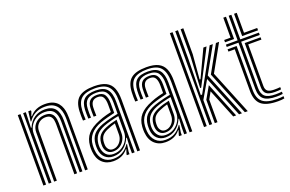

<svg xmlns="http://www.w3.org/2000/svg" viewBox="-100 -1164 2321 1537"><g transform="rotate(-20 1060.5 -395.5)"><path d="M406.6 0V-435.3Q406.6 -455.6 403.3 -481.8Q400 -508 387.8 -532.6Q375.6 -557.2 349.2 -573.2Q322.8 -589.3 276.5 -589.3Q230 -589.3 194.6 -570.4Q159.1 -551.5 136.4 -516.6H131.1L140.7 -600H163.5L163.8 -590.4L150.2 -553.4H155.2Q179.5 -582.5 211.4 -595.8Q243.3 -609.1 283.5 -609.1Q325 -609.1 352 -597.2Q378.9 -585.2 394.6 -565.7Q410.3 -546.3 417.7 -523.5Q425.1 -500.7 427.2 -478.6Q429.2 -456.5 429.2 -439.4V0ZM51.3 0V-600H74.2V0ZM142.9 0V-419.1Q142.9 -450.6 157.8 -475.2Q172.7 -499.8 198.4 -513.9Q224 -527.9 256.3 -527.9Q285.1 -527.9 301.6 -517.8Q318.2 -507.6 326 -491.9Q333.8 -476.2 336 -458.8Q338.2 -441.5 338.2 -427.2V0H315.3V-426Q315.3 -443.7 311.8 -462.7Q308.3 -481.8 295.1 -495Q281.9 -508.1 253.1 -508.1Q229.8 -508.1 210.2 -497.6Q190.6 -487.1 178.9 -467.7Q167.2 -448.3 167 -421.2L165.8 0ZM97.1 0V-600H119.9L115.6 -468.4H120.8Q140.5 -516.9 179.3 -543.3Q218.2 -569.7 269.7 -569.3Q328.9 -568.9 356.3 -534.8Q383.7 -500.7 383.7 -434V0H360.8V-431.2Q360.8 -490.5 337.2 -520.1Q313.6 -549.6 261.9 -549.6Q219.6 -549.6 187.7 -530.8Q155.7 -511.9 138 -481.8Q120.2 -451.6 120.2 -417.3V0Z M851.5 0V-432.4Q851.5 -513.4 818.4 -551.9Q785.4 -590.4 703.1 -590.4Q627.1 -590.4 589.6 -560.4Q552.1 -530.4 549 -457.1Q548.3 -438 548.4 -419Q548.4 -400 549.8 -380.4H527.1Q525.6 -401.7 525.5 -419.2Q525.3 -436.7 526.1 -458Q529.5 -539.2 571.2 -573.9Q612.8 -608.7 703.1 -608.7Q766.9 -608.7 804.4 -589.7Q841.9 -570.6 858.2 -531.6Q874.4 -492.6 874.4 -432.4V0ZM665.8 -45.3Q708 -45.3 739.2 -65.5Q770.4 -85.8 787.7 -117.5Q805 -149.2 805 -183.1V-317.5Q772.8 -311.8 735.7 -302Q698.7 -292.3 674.3 -282.4Q628.5 -263.5 606 -236.1Q583.5 -208.7 578.7 -162.9Q578 -154.1 578.2 -145.4Q578.3 -136.7 579.1 -129.1Q583.8 -91.6 605.6 -68.4Q627.4 -45.3 665.8 -45.3ZM671.1 -64.9Q640.5 -64.9 622.5 -84Q604.6 -103 601.8 -131.3Q601.1 -139.5 601.1 -147.1Q601 -154.6 601.5 -161.9Q604.8 -201.5 624.1 -225Q643.3 -248.6 681.9 -264.7Q707.5 -275.3 730.7 -282.2Q753.9 -289.1 782 -294.8V-181.3Q782 -149.8 767.7 -123.3Q753.4 -96.8 728.4 -80.9Q703.4 -64.9 671.1 -64.9ZM674.1 -82.8Q697.6 -82.8 716.8 -95.8Q736 -108.7 747.5 -130.6Q759.1 -152.5 759.1 -179.4V-271.8Q742.1 -267.1 725.1 -261.1Q708.1 -255.1 689.7 -247.2Q656.4 -232.5 641.4 -212.9Q626.4 -193.2 624.4 -160.7Q623.9 -152.3 624.1 -145.6Q624.3 -139 624.8 -133.1Q626.7 -113.7 639.5 -98.3Q652.2 -82.8 674.1 -82.8ZM645.4 8.8Q588.6 8.8 552.4 -25.5Q516.2 -59.7 510.6 -123.8Q509.6 -135.9 509.6 -147.4Q509.5 -158.8 510.3 -170.6Q515.1 -230.9 547.9 -269.1Q580.8 -307.3 651 -335.2Q667.5 -341.9 683.5 -347.4Q699.4 -352.8 717.9 -357.8Q736.4 -362.9 759.9 -368.1V-432.5Q759.9 -471.9 747.4 -494.5Q735 -517.1 703.1 -517.1Q671.4 -517.1 656.6 -500.3Q641.8 -483.5 640.4 -452.4Q640.1 -443.2 639.9 -422.5Q639.8 -401.8 640.7 -380.4H618Q617 -402.8 617.1 -422.1Q617.3 -441.5 617.7 -454.5Q619.4 -495.1 639.7 -515.2Q660 -535.4 703.1 -535.4Q748.2 -535.4 765.5 -508.5Q782.8 -481.5 782.8 -432.5V-352.4Q750.5 -345.1 717.7 -336.1Q685 -327.2 658.9 -317.8Q599.4 -295.9 567.7 -258.5Q535.9 -221.2 533.1 -168.8Q532.7 -158.9 532.6 -147.5Q532.5 -136 533.4 -125.7Q537.8 -72.6 568.9 -40.9Q599.9 -9.1 652 -9.1Q698.8 -9.1 732.5 -28.8Q766.2 -48.6 789 -83.8H794.2L785 -21.9V0H762.3L761.9 -7.1L774.8 -46.9H770.5Q746.8 -17.9 716.1 -4.5Q685.5 8.8 645.4 8.8ZM805.7 0.1V-58.3L809.9 -131.9H804.6Q785.1 -83.7 747.4 -55.4Q709.7 -27.1 658.2 -27.3Q615.6 -27.4 587.9 -54.1Q560.2 -80.7 556.3 -127.3Q555.6 -136.6 555.5 -147.1Q555.5 -157.6 556 -166.9Q559.8 -219.5 586.5 -249.8Q613.1 -280 666.7 -300.1Q683.3 -306.4 707.3 -313.2Q731.3 -320.1 757.3 -326.2Q783.2 -332.3 805.8 -336.3V-432.4Q805.8 -491.8 783.4 -522.7Q761 -553.7 703.1 -553.7Q649.6 -553.7 623.3 -530.7Q596.9 -507.6 594.8 -455Q594.3 -440.3 594.1 -420.7Q594 -401.1 595.3 -380.4H572.6Q571.3 -401 571.3 -420.7Q571.2 -440.4 571.8 -455.4Q574.4 -516.9 605.2 -544.5Q636 -572.1 703.1 -572.1Q772.7 -572.1 800.6 -537.6Q828.6 -503.1 828.6 -432.4V0.1Z M1296.8 0V-432.4Q1296.8 -513.4 1263.7 -551.9Q1230.6 -590.4 1148.4 -590.4Q1072.3 -590.4 1034.8 -560.4Q997.3 -530.4 994.3 -457.1Q993.6 -438 993.6 -419Q993.7 -400 995 -380.4H972.4Q970.9 -401.7 970.7 -419.2Q970.5 -436.7 971.4 -458Q974.7 -539.2 1016.4 -573.9Q1058.1 -608.7 1148.4 -608.7Q1212.2 -608.7 1249.7 -589.7Q1287.1 -570.6 1303.4 -531.6Q1319.7 -492.6 1319.7 -432.4V0ZM1111.1 -45.3Q1153.2 -45.3 1184.4 -65.5Q1215.6 -85.8 1232.9 -117.5Q1250.2 -149.2 1250.2 -183.1V-317.5Q1218.1 -311.8 1181 -302Q1143.9 -292.3 1119.6 -282.4Q1073.8 -263.5 1051.3 -236.1Q1028.8 -208.7 1024 -162.9Q1023.2 -154.1 1023.4 -145.4Q1023.6 -136.7 1024.3 -129.1Q1029.1 -91.6 1050.9 -68.4Q1072.7 -45.3 1111.1 -45.3ZM1116.3 -64.9Q1085.7 -64.9 1067.8 -84Q1049.8 -103 1047.1 -131.3Q1046.3 -139.5 1046.3 -147.1Q1046.3 -154.6 1046.8 -161.9Q1050.1 -201.5 1069.3 -225Q1088.6 -248.6 1127.1 -264.7Q1152.8 -275.3 1176 -282.2Q1199.2 -289.1 1227.2 -294.8V-181.3Q1227.2 -149.8 1212.9 -123.3Q1198.6 -96.8 1173.6 -80.9Q1148.6 -64.9 1116.3 -64.9ZM1119.3 -82.8Q1142.8 -82.8 1162 -95.8Q1181.3 -108.7 1192.8 -130.6Q1204.3 -152.5 1204.3 -179.4V-271.8Q1187.3 -267.1 1170.3 -261.1Q1153.4 -255.1 1135 -247.2Q1101.6 -232.5 1086.6 -212.9Q1071.6 -193.2 1069.7 -160.7Q1069.1 -152.3 1069.3 -145.6Q1069.5 -139 1070 -133.1Q1072 -113.7 1084.7 -98.3Q1097.5 -82.8 1119.3 -82.8ZM1090.6 8.8Q1033.8 8.8 997.6 -25.5Q961.4 -59.7 955.9 -123.8Q954.9 -135.9 954.8 -147.4Q954.8 -158.8 955.6 -170.6Q960.3 -230.9 993.2 -269.1Q1026 -307.3 1096.2 -335.2Q1112.8 -341.9 1128.7 -347.4Q1144.7 -352.8 1163.2 -357.8Q1181.6 -362.9 1205.1 -368.1V-432.5Q1205.1 -471.9 1192.7 -494.5Q1180.2 -517.1 1148.4 -517.1Q1116.6 -517.1 1101.8 -500.3Q1087 -483.5 1085.7 -452.4Q1085.3 -443.2 1085.2 -422.5Q1085 -401.8 1086 -380.4H1063.2Q1062.2 -402.8 1062.4 -422.1Q1062.5 -441.5 1062.9 -454.5Q1064.6 -495.1 1084.9 -515.2Q1105.3 -535.4 1148.4 -535.4Q1193.4 -535.4 1210.7 -508.5Q1228 -481.5 1228 -432.5V-352.4Q1195.8 -345.1 1163 -336.1Q1130.2 -327.2 1104.1 -317.8Q1044.7 -295.9 1012.9 -258.5Q981.2 -221.2 978.3 -168.8Q977.9 -158.9 977.8 -147.5Q977.8 -136 978.6 -125.7Q983.1 -72.6 1014.1 -40.9Q1045.1 -9.1 1097.2 -9.1Q1144 -9.1 1177.8 -28.8Q1211.5 -48.6 1234.2 -83.8H1239.5L1230.2 -21.9V0H1207.6L1207.2 -7.1L1220 -46.9H1215.7Q1192 -17.9 1161.4 -4.5Q1130.7 8.8 1090.6 8.8ZM1250.9 0.1V-58.3L1255.1 -131.9H1249.9Q1230.4 -83.7 1192.7 -55.4Q1155 -27.1 1103.5 -27.3Q1060.8 -27.4 1033.1 -54.1Q1005.5 -80.7 1001.5 -127.3Q1000.8 -136.6 1000.8 -147.1Q1000.7 -157.6 1001.2 -166.9Q1005.1 -219.5 1031.7 -249.8Q1058.3 -280 1111.9 -300.1Q1128.6 -306.4 1152.6 -313.2Q1176.6 -320.1 1202.5 -326.2Q1228.4 -332.3 1251 -336.3V-432.4Q1251 -491.8 1228.7 -522.7Q1206.3 -553.7 1148.4 -553.7Q1094.9 -553.7 1068.5 -530.7Q1042.1 -507.6 1040 -455Q1039.5 -440.3 1039.4 -420.7Q1039.2 -401.1 1040.6 -380.4H1017.8Q1016.6 -401 1016.5 -420.7Q1016.5 -440.4 1017.1 -455.4Q1019.6 -516.9 1050.5 -544.5Q1081.3 -572.1 1148.4 -572.1Q1218 -572.1 1245.9 -537.6Q1273.8 -503.1 1273.8 -432.4V0.1Z M1465.6 0V-800H1488.5V-555L1482.8 -249.7H1494.3L1658.1 -546.7L1686.1 -600H1712.8L1589.1 -377.9L1743 0H1718.1L1574.4 -353.4L1488.5 -204.9V0ZM1511.4 0V-198.5L1570.6 -302.3L1693.3 0H1668.7L1566.8 -251.2L1534.3 -192.2V0ZM1419.8 0V-800H1442.7V0ZM1767.6 0 1614.8 -376 1739.6 -600H1766.4L1640.3 -374.1L1792.3 0ZM1497.4 -304.2 1511.4 -566.6V-800H1534.3V-578.4L1516.8 -369.6H1524.2L1619 -571.4L1632.5 -600H1659.3L1639.3 -560.3L1506.2 -304.2Z M2049.3 -30.5Q1974.7 -30.5 1942.3 -57.6Q1909.8 -84.7 1909.8 -147.1V-540.6H1809.8V-560.4H1909.8V-770H1932.7V-560.4H2091V-540.6H1932.7V-147.1Q1932.7 -95.2 1959.8 -72.7Q1986.9 -50.2 2049.3 -50.2Q2063.3 -50.2 2076.3 -50.9Q2089.2 -51.7 2102.4 -53.1V-34Q2092.3 -32.2 2079.5 -31.4Q2066.7 -30.5 2049.3 -30.5ZM2049.3 8.7Q1950.1 8.7 1907.1 -27.5Q1864 -63.8 1864 -147.1V-501H1809.8V-520.7H1886.9V-147.1Q1886.9 -74 1924.6 -42.5Q1962.3 -10.9 2049.3 -10.9Q2063.8 -10.9 2076.6 -11.9Q2089.4 -13 2102.4 -14.9V4.2Q2082.3 8.7 2049.3 8.7ZM2049.3 -69.9Q1999.1 -69.9 1977.4 -87.8Q1955.6 -105.7 1955.6 -147.1V-520.7H2091V-501H1978.5V-147.1Q1978.5 -116.2 1995.1 -102.8Q2011.6 -89.5 2049.3 -89.5Q2064.5 -89.5 2077.8 -90Q2091 -90.4 2102.4 -91.9V-72.9Q2091.6 -71.4 2078.5 -70.7Q2065.3 -69.9 2049.3 -69.9ZM1809.8 -580.2V-600H1864V-770H1886.9V-580.2ZM1955.6 -580.2V-770H1978.5V-600H2091V-580.2Z"/></g></svg>

Font: Big Shoulders Inline Text Thin
Style: Regular
Weight: 100
Designer: Patric King
Foundry: XO Type Co
Version: Version 2.002